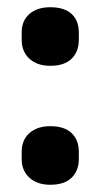

<svg xmlns="http://www.w3.org/2000/svg" viewBox="-20 -503 279 531"><path d="M119 -321Q83 -321 61.5 -340.5Q40 -360 40 -393V-413Q40 -446 61.5 -464.5Q83 -483 119 -483Q158 -483 178 -464.5Q198 -446 198 -413V-393Q198 -360 178 -340.5Q158 -321 119 -321ZM119 8Q83 8 61.5 -11.5Q40 -31 40 -63V-83Q40 -116 61.5 -135Q83 -154 119 -154Q158 -154 178 -135Q198 -116 198 -83V-63Q198 -31 178 -11.5Q158 8 119 8Z"/></svg>

Font: Sofia Sans Condensed ExtraBold
Style: Regular
Weight: 800
Designer: Botio Nikoltchev, Ani Petrova
Foundry: lettersoup
Version: Version 4.101